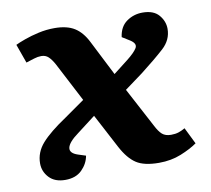

<svg xmlns="http://www.w3.org/2000/svg" viewBox="-66 -611 769 700"><g transform="rotate(-10 318.0 -261.0)"><path d="M365 -334 419 -376Q447 -398 456.5 -413.5Q466 -429 443 -444L414 -462Q419 -500 445 -518.5Q471 -537 504 -537Q545 -537 564.5 -514Q584 -491 584 -463Q584 -422 551 -392Q518 -362 464 -320L396 -270L473 -125Q485 -101 497 -90.5Q509 -80 530 -80Q546 -80 558 -84Q570 -88 582 -95L612 -34Q588 -17 551 -2Q514 13 469 13Q414 13 385 -6Q356 -25 332 -70L265 -197L197 -145Q160 -118 156 -98Q152 -78 183 -68L211 -59Q206 -30 183.5 -7.5Q161 15 122 15Q83 15 62 -7.5Q41 -30 41 -60Q41 -101 70 -134Q99 -167 162 -209L236 -261L160 -407Q150 -425 139.5 -435Q129 -445 113 -445Q100 -445 86 -440.5Q72 -436 56 -431L31 -501Q43 -507 66.5 -515.5Q90 -524 119 -530.5Q148 -537 178 -537Q224 -537 252 -519.5Q280 -502 299 -464Z"/></g></svg>

Font: Literata 7pt
Style: Bold Italic
Weight: 700
Italic angle: -2°
Designer: Latin by Veronika Burian and Jose Scaglione. Greek by Irene Vlachou. Cyrillic by Vera Evstafieva
Foundry: TypeTogether
Version: Version 3.002